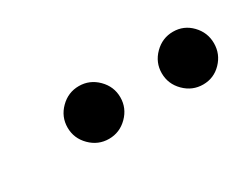

<svg xmlns="http://www.w3.org/2000/svg" viewBox="-29 -798 396 309"><g transform="rotate(-30 169.0 -644.0)"><path d="M149.5 -609.5Q135 -595 115 -595Q95 -595 80.5 -609.5Q66 -624 66 -644Q66 -664 80.5 -678.5Q95 -693 115 -693Q135 -693 149.5 -678.5Q164 -664 164 -644Q164 -624 149.5 -609.5ZM324 -609.5Q310 -595 290 -595Q270 -595 255.5 -609.5Q241 -624 241 -644Q241 -664 255.5 -678.5Q270 -693 290 -693Q310 -693 324 -678.5Q338 -664 338 -644Q338 -624 324 -609.5Z"/></g></svg>

Font: Orkney Light
Style: Regular
Weight: 300
Designer: Samuel Oakes and Alfredo Marco Pradil
Foundry: Alfredo Marco Pradil
Version: 1.0; ttfautohint (v1.5)